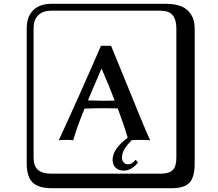

<svg xmlns="http://www.w3.org/2000/svg" viewBox="-20 -774 1140 1006"><path d="M703 78Q668 120 629 120Q611 120 597.5 113Q584 106 577 93Q570 80 570 63Q570 6 649 -52Q631 -115 597 -206Q548 -207 523 -207Q479 -207 423 -205Q379 -97 364 -39Q355 -41 330 -41Q297 -41 288 -39Q396 -273 509 -534H562Q588 -472 634.5 -357Q681 -242 716 -157Q751 -72 767 -39Q754 -41 706 -41Q703 -41 690.5 -40.5Q678 -40 671 -40Q644 -13 631.5 8Q619 29 619 54Q619 67 628 77Q637 87 651 87Q671 87 690 64L693 65ZM249 -718Q204 -718 180 -694Q156 -670 156 -625V53Q156 97 179.5 116.5Q203 136 249 136H821Q866 136 885 117Q904 98 904 53V-625Q904 -671 884.5 -694.5Q865 -718 821 -718ZM1000 84Q1000 153 973.5 182.5Q947 212 881 212H249Q181 212 150.5 181.5Q120 151 120 84V-625Q120 -687 154 -720.5Q188 -754 249 -754H851Q897 -754 929.5 -741Q962 -728 981 -698.5Q1000 -669 1000 -625ZM512 -415Q458 -290 441 -248Q451 -248 479 -247Q507 -246 519 -246Q542 -246 581 -247Q551 -326 512 -415Z"/></svg>

Font: Libertinus Keyboard
Style: Regular
Weight: 700
Designer: Philipp H. Poll
Foundry: Khaled Hosny
Version: Version 6.7